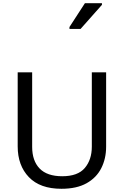

<svg xmlns="http://www.w3.org/2000/svg" viewBox="-20 -1164 771 1194"><path d="M640 -252Q640 -178 610 -118.5Q580 -59 518.5 -24.5Q457 10 362 10Q229 10 159.5 -62.5Q90 -135 90 -254V-714H180V-251Q180 -164 226.5 -116Q273 -68 367 -68Q464 -68 507.5 -119.5Q551 -171 551 -252V-714H640ZM412 -984V-996L508 -1144H614V-1134L481 -984Z"/></svg>

Font: Noto Sans Tifinagh SIL
Style: Regular
Weight: 400
Designer: JamraPatel
Foundry: JamraPatel LLC
Version: Version 2.006; ttfautohint (v1.8.4.7-5d5b)